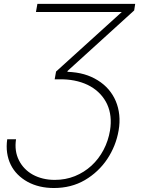

<svg xmlns="http://www.w3.org/2000/svg" viewBox="-20 -747 729 983"><path d="M17 -34.1H62.1Q52.9 26.3 77.1 73.9Q88.8 97.3 106.9 115.9Q125 134.6 148.4 147.4Q171.9 160.2 200.1 167.1Q228.3 174 260.3 174Q315.7 174 363.5 154.7Q411.2 135.3 448.3 101.2Q485.4 67.1 509.9 20.8Q534.4 -25.6 543.3 -79.2Q555.4 -154.1 528.8 -212.7Q515.3 -241.8 493.6 -265.1Q471.9 -288.4 443 -304.9Q414.1 -321.4 378.2 -330.6Q342.3 -339.8 300.8 -340.9H259.9L267 -380.7L603.7 -685.7H164.1L171.5 -727.3H672.2L666.9 -693.5L325.6 -383.5V-379.3Q372.9 -377.5 410.7 -366.7Q448.5 -355.8 480.8 -335.6Q512.4 -316.1 535.7 -289.1Q558.9 -262.1 572.8 -229.2Q586.6 -196.4 590.6 -158.6Q594.5 -120.7 587.4 -79.5Q580.6 -39.8 565.9 -2.8Q551.1 34.1 529.3 66.9Q507.5 99.8 478.5 127.1Q449.6 154.5 414.4 175.1Q344.8 215.6 256 215.6Q179.3 215.6 121.1 183.9Q92.3 168 70.3 145.8Q48.3 123.6 34.8 95.9Q21.3 68.2 16.5 35.5Q11.7 2.8 17 -34.1Z"/></svg>

Font: Inter P Extra Light
Style: Italic
Weight: 200
Italic angle: 9.39999°
Designer: Rasmus Andersson
Foundry: rsms
Version: Version 3.018;git-588b23468